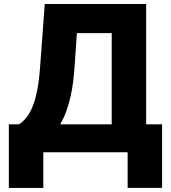

<svg xmlns="http://www.w3.org/2000/svg" viewBox="-20 -747 840 942"><path d="M23.4 -137.1H73.5Q86.3 -145.6 98 -157.3Q109.7 -169 120 -185Q130.3 -201 139.2 -222.3Q148.1 -243.6 155.4 -272.2Q162.6 -300.8 168.1 -337.2Q173.7 -373.6 176.8 -419.4L199.6 -727.3H697.1V-137.1H775.2V174.7H606.2V0H192.5V175.1H23.4ZM528.1 -137.1V-584.5H357.2L345.9 -419.4Q343.4 -384.2 339 -347.3Q334.5 -310.4 326.3 -274Q318.2 -237.6 305.8 -202.8Q293.3 -168 275.2 -137.1Z"/></svg>

Font: Inter P Extra Bold
Style: Regular
Weight: 800
Designer: Rasmus Andersson
Foundry: rsms
Version: Version 3.018;git-588b23468